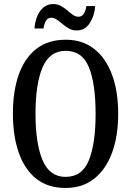

<svg xmlns="http://www.w3.org/2000/svg" viewBox="-20 -922 651 952"><path d="M305 10Q217 10 159.5 -36Q102 -82 73 -165Q44 -248 44 -359Q44 -470 73 -552Q102 -634 160 -679.5Q218 -725 306 -725Q389 -725 447 -679.5Q505 -634 535.5 -551.5Q566 -469 566 -358Q566 -247 535.5 -164.5Q505 -82 447 -36Q389 10 305 10ZM305 -45Q388 -45 421 -128Q454 -211 454 -358Q454 -506 421 -588Q388 -670 306 -670Q226 -670 191 -588Q156 -506 156 -358Q156 -211 191 -128Q226 -45 305 -45ZM360 -771Q339 -771 322 -780.5Q305 -790 290.5 -802.5Q276 -815 262 -824.5Q248 -834 234 -834Q216 -834 207 -817.5Q198 -801 196 -781H151Q153 -812 164 -840Q175 -868 195.5 -885Q216 -902 244 -902Q265 -902 282 -892.5Q299 -883 313.5 -870.5Q328 -858 341.5 -848.5Q355 -839 369 -839Q387 -839 396.5 -855.5Q406 -872 408 -892H452Q449 -845 425.5 -808Q402 -771 360 -771Z"/></svg>

Font: Noto Serif Thai ExtraCondensed Medium
Style: Regular
Weight: 500
Width: 2
Designer: Monotype Design Team
Foundry: Monotype Imaging Inc.
Version: Version 2.002; ttfautohint (v1.8.4.7-5d5b)